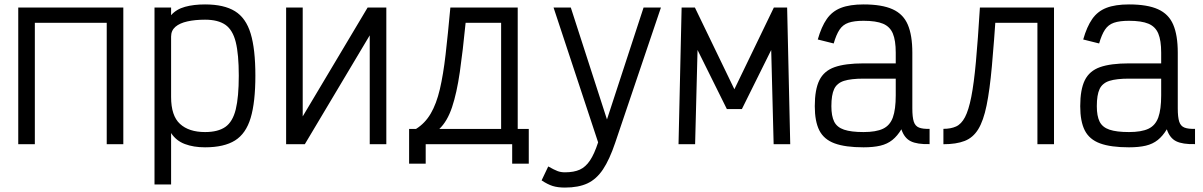

<svg xmlns="http://www.w3.org/2000/svg" viewBox="-20 -652 5440 868"><path d="M62.5 0V-618H537.5V0H462.5V-549H137.5V0Z M678.5 182V-618H753.5V-583.5Q777.5 -610.5 816.5 -621.2Q855.5 -632 907 -632Q993 -632 1042.5 -601.2Q1092 -570.5 1113.2 -500.2Q1134.5 -430 1134.5 -310Q1134.5 -190 1113.2 -119Q1092 -48 1042.5 -17Q993 14 907 14Q855 14 815.8 -0.8Q776.5 -15.5 753.5 -50.5V182ZM907 -55Q965.5 -55 998.8 -78.2Q1032 -101.5 1045.8 -157.5Q1059.5 -213.5 1059.5 -310Q1059.5 -406.5 1045.8 -461.8Q1032 -517 998.8 -540Q965.5 -563 907 -563Q862 -563 827.2 -555.2Q792.5 -547.5 773 -530.8Q753.5 -514 753.5 -486.5V-213.5Q753.5 -128.5 793.8 -91.8Q834 -55 907 -55Z M1273.5 0V-618H1348.5V0H1273.5L1642 -618H1726.5V0H1651.5V-618H1726.5L1358 0Z M1860.5 -69Q1901.5 -94.5 1927.2 -138.5Q1953 -182.5 1968.5 -248.5Q1984 -314.5 1994.5 -406Q2005 -497.5 2016 -618H2320.5V-69H2245.5V-549H2085Q2072.5 -422 2058.8 -326.5Q2045 -231 2023.5 -167Q2002 -103 1966 -69ZM1829.5 88V-69H2370.5V88H2295.5V0H1904.5V88Z M2534 196Q2501.5 196 2478.5 188.8Q2455.5 181.5 2428.5 163.5L2458.5 100.5Q2486 116 2500.8 121.5Q2515.5 127 2534 127Q2574.5 127 2601 115Q2627.5 103 2647.2 73.5Q2667 44 2684 -8.5L2482.5 -618H2560.5L2724 -112L2889.5 -618H2968L2761 -6Q2735.5 69.5 2706 113.8Q2676.5 158 2635.8 177Q2595 196 2534 196Z M3047.5 0 3061.5 -618H3121.5L3300 -248.5L3478.5 -618H3538.5L3552.5 0H3477.5L3466.5 -426L3334 -159H3266L3133.5 -426L3122.5 0Z M3884 14Q3801.5 14 3753.2 -3.8Q3705 -21.5 3684.2 -62.2Q3663.5 -103 3663.5 -172Q3663.5 -247 3684.2 -289.2Q3705 -331.5 3753.2 -348.5Q3801.5 -365.5 3884 -365.5H4029.5V-414Q4029.5 -469 4016.5 -500.2Q4003.5 -531.5 3972 -544.8Q3940.5 -558 3884 -558Q3841.5 -558 3816 -549.2Q3790.5 -540.5 3775.5 -518Q3760.5 -495.5 3749 -455.5L3677 -473.5Q3693.5 -531.5 3717.8 -566.2Q3742 -601 3782 -616.5Q3822 -632 3884 -632Q3967 -632 4015.2 -610.2Q4063.5 -588.5 4084 -540.5Q4104.5 -492.5 4104.5 -414V-162Q4104.5 -122.5 4111 -102.2Q4117.5 -82 4134.8 -75.2Q4152 -68.5 4182.5 -69.5V-0.5Q4126.5 1 4097.2 -13.5Q4068 -28 4055 -67.5Q4037 -37.5 4014.2 -19.2Q3991.5 -1 3960 6.5Q3928.5 14 3884 14ZM3884 -55Q3940.5 -55 3972 -70Q4003.5 -85 4016.5 -121.2Q4029.5 -157.5 4029.5 -221V-296.5H3884Q3827.5 -296.5 3795.8 -286.5Q3764 -276.5 3751.2 -249.8Q3738.5 -223 3738.5 -172Q3738.5 -127.5 3751.2 -102Q3764 -76.5 3795.8 -65.8Q3827.5 -55 3884 -55Z M4670 0V-549H4431V-618H4745V0ZM4245 0V-69.5Q4278.5 -69.5 4302.2 -80.2Q4326 -91 4342.5 -122.2Q4359 -153.5 4371 -214Q4383 -274.5 4392 -373.2Q4401 -472 4410 -618H4484.5Q4474 -462 4464.2 -353.5Q4454.5 -245 4440.2 -175.5Q4426 -106 4402.5 -67.8Q4379 -29.5 4341 -14.8Q4303 0 4245 0Z M5084 14Q5001.5 14 4953.2 -3.8Q4905 -21.5 4884.2 -62.2Q4863.5 -103 4863.5 -172Q4863.5 -247 4884.2 -289.2Q4905 -331.5 4953.2 -348.5Q5001.5 -365.5 5084 -365.5H5229.5V-414Q5229.5 -469 5216.5 -500.2Q5203.5 -531.5 5172 -544.8Q5140.5 -558 5084 -558Q5041.5 -558 5016 -549.2Q4990.5 -540.5 4975.5 -518Q4960.5 -495.5 4949 -455.5L4877 -473.5Q4893.5 -531.5 4917.8 -566.2Q4942 -601 4982 -616.5Q5022 -632 5084 -632Q5167 -632 5215.2 -610.2Q5263.5 -588.5 5284 -540.5Q5304.5 -492.5 5304.5 -414V-162Q5304.5 -122.5 5311 -102.2Q5317.5 -82 5334.8 -75.2Q5352 -68.5 5382.5 -69.5V-0.5Q5326.5 1 5297.2 -13.5Q5268 -28 5255 -67.5Q5237 -37.5 5214.2 -19.2Q5191.5 -1 5160 6.5Q5128.5 14 5084 14ZM5084 -55Q5140.5 -55 5172 -70Q5203.5 -85 5216.5 -121.2Q5229.5 -157.5 5229.5 -221V-296.5H5084Q5027.5 -296.5 4995.8 -286.5Q4964 -276.5 4951.2 -249.8Q4938.5 -223 4938.5 -172Q4938.5 -127.5 4951.2 -102Q4964 -76.5 4995.8 -65.8Q5027.5 -55 5084 -55Z"/></svg>

Font: Victor Mono Thin
Style: Regular
Weight: 100
Monospace: yes
Designer: Rune Bjørnerås
Version: Version 1.561;gftools[0.9.30]